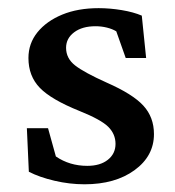

<svg xmlns="http://www.w3.org/2000/svg" viewBox="-20 -451 436 478"><path d="M190.4 7.8Q153.3 7.8 115.7 -1Q78.1 -9.8 51.8 -23.4L46.9 -131.8H99.6L119.1 -61.5Q153.3 -38.1 197.3 -38.1Q229.5 -38.1 248.5 -53.2Q267.6 -68.4 267.6 -92.8Q267.6 -117.2 249.5 -135.3Q231.4 -153.3 177.7 -174.8Q107.4 -203.1 79.1 -232.4Q50.8 -261.7 50.8 -306.6Q50.8 -342.8 73.2 -370.6Q95.7 -398.4 134.8 -414.6Q173.8 -430.7 225.6 -430.7Q253.9 -430.7 283.2 -425.8Q312.5 -420.9 333 -412.1L343.8 -306.6H293L269.5 -373Q259.8 -378.9 246.1 -382.3Q232.4 -385.7 217.8 -385.7Q184.6 -385.7 164.6 -370.6Q144.5 -355.5 144.5 -332Q144.5 -305.7 167 -288.1Q189.5 -270.5 246.1 -245.1Q310.5 -216.8 336.9 -188Q363.3 -159.2 363.3 -117.2Q363.3 -62.5 314.9 -27.3Q266.6 7.8 190.4 7.8Z"/></svg>

Font: Crimson Pro ExtraLight Medium
Style: Regular
Weight: 500
Version: Version 1.002